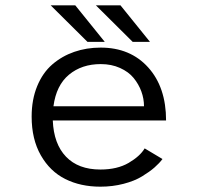

<svg xmlns="http://www.w3.org/2000/svg" viewBox="-20 -691 750 722"><path d="M544 -533.5H479L340.5 -671H433ZM374 -533.5H309L170.5 -671H263ZM591 -93Q579.5 -77.5 561 -61.2Q542.5 -45 514.2 -27.8Q486 -10.5 444.8 0.2Q403.5 11 357.5 11Q283 11 225.5 -17.8Q168 -46.5 133.5 -107Q99 -167.5 99 -252.5Q99 -316.5 119.8 -367Q140.5 -417.5 176.8 -448.8Q213 -480 259.2 -496Q305.5 -512 358.5 -512Q470 -512 537.2 -437.5Q604.5 -363 604.5 -238H178.5Q182 -150 228.2 -101.8Q274.5 -53.5 357.5 -53.5Q421 -53.5 463.8 -78.5Q506.5 -103.5 524 -133ZM359 -450Q287.5 -450 239.5 -410.2Q191.5 -370.5 181 -291.5H521.5Q521.5 -320 511.5 -347.2Q501.5 -374.5 482.5 -397.8Q463.5 -421 431.2 -435.5Q399 -450 359 -450Z"/></svg>

Font: League Mono Light
Style: Regular
Weight: 300
Width: 6
Designer: Tyler Finck
Foundry: The League of Moveable Type / Tyler Finck
Version: Version 2.210